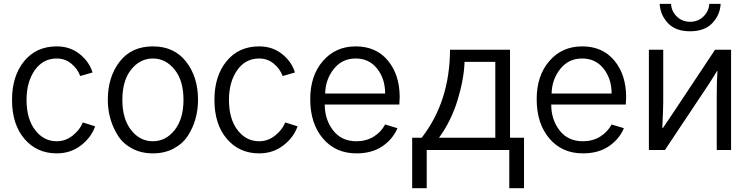

<svg xmlns="http://www.w3.org/2000/svg" viewBox="-20 -786 3929 1006"><path d="M43 -262.7Q43 -387.7 106.4 -465.3Q169.9 -543 277.3 -543Q347.7 -543 397.9 -502.4Q448.2 -461.9 464.8 -406.2L400.4 -387.7Q385.7 -426.8 353 -453.1Q320.3 -479.5 277.3 -479.5Q205.1 -479.5 162.1 -418Q119.1 -356.4 119.1 -262.7Q119.1 -163.1 164.1 -104.5Q209 -45.9 277.3 -45.9Q323.2 -45.9 360.8 -75.7Q398.4 -105.5 414.1 -144.5L478.5 -124Q458 -65.4 403.8 -23.9Q349.6 17.6 277.3 17.6Q172.9 17.6 107.9 -58.6Q43 -134.8 43 -262.7Z M621.1 -262.7Q621.1 -163.1 667 -104.5Q712.9 -45.9 781.2 -45.9Q848.6 -45.9 895 -104.5Q941.4 -163.1 941.4 -262.7Q941.4 -364.3 894.5 -421.9Q847.7 -479.5 781.2 -479.5Q713.9 -479.5 667.5 -421.9Q621.1 -364.3 621.1 -262.7ZM544.9 -262.7Q544.9 -382.8 606.9 -462.9Q668.9 -543 781.2 -543Q892.6 -543 955.1 -462.9Q1017.6 -382.8 1017.6 -262.7Q1017.6 -211.9 1004.4 -164.1Q991.2 -116.2 964.4 -74.7Q937.5 -33.2 890.1 -7.8Q842.8 17.6 781.2 17.6Q720.7 17.6 673.3 -7.3Q626 -32.2 599.1 -73.7Q572.3 -115.2 558.6 -163.1Q544.9 -210.9 544.9 -262.7Z M1103.5 -262.7Q1103.5 -387.7 1167 -465.3Q1230.5 -543 1337.9 -543Q1408.2 -543 1458.5 -502.4Q1508.8 -461.9 1525.4 -406.2L1460.9 -387.7Q1446.3 -426.8 1413.6 -453.1Q1380.9 -479.5 1337.9 -479.5Q1265.6 -479.5 1222.7 -418Q1179.7 -356.4 1179.7 -262.7Q1179.7 -163.1 1224.6 -104.5Q1269.5 -45.9 1337.9 -45.9Q1383.8 -45.9 1421.4 -75.7Q1459 -105.5 1474.6 -144.5L1539.1 -124Q1518.6 -65.4 1464.4 -23.9Q1410.2 17.6 1337.9 17.6Q1233.4 17.6 1168.5 -58.6Q1103.5 -134.8 1103.5 -262.7Z M1605.5 -266.6Q1605.5 -389.6 1671.9 -466.3Q1738.3 -543 1843.8 -543Q1951.2 -543 2012.7 -468.3Q2074.2 -393.6 2074.2 -277.3Q2074.2 -263.7 2072.3 -238.3H1681.6Q1681.6 -159.2 1725.6 -102.5Q1769.5 -45.9 1847.7 -45.9Q1898.4 -45.9 1937.5 -69.8Q1976.6 -93.8 1998 -133.8L2062.5 -114.3Q2038.1 -56.6 1983.4 -19.5Q1928.7 17.6 1847.7 17.6Q1738.3 17.6 1671.9 -60.5Q1605.5 -138.7 1605.5 -266.6ZM1683.6 -295.9H1998Q1998 -373 1956.1 -426.3Q1914.1 -479.5 1843.8 -479.5Q1772.5 -479.5 1729 -424.8Q1685.5 -370.1 1683.6 -295.9Z M2139.6 -64.5H2189.5Q2336.9 -253.9 2337.9 -525.4H2652.3V-64.5H2725.6V200.2H2648.4V0H2215.8V200.2H2139.6ZM2280.3 -64.5H2575.2V-461.9H2414.1Q2411.1 -372.1 2377.9 -262.7Q2344.7 -153.3 2280.3 -64.5Z M2792 -266.6Q2792 -389.6 2858.4 -466.3Q2924.8 -543 3030.3 -543Q3137.7 -543 3199.2 -468.3Q3260.7 -393.6 3260.7 -277.3Q3260.7 -263.7 3258.8 -238.3H2868.2Q2868.2 -159.2 2912.1 -102.5Q2956.1 -45.9 3034.2 -45.9Q3085 -45.9 3124 -69.8Q3163.1 -93.8 3184.6 -133.8L3249 -114.3Q3224.6 -56.6 3169.9 -19.5Q3115.2 17.6 3034.2 17.6Q2924.8 17.6 2858.4 -60.5Q2792 -138.7 2792 -266.6ZM2870.1 -295.9H3184.6Q3184.6 -373 3142.6 -426.3Q3100.6 -479.5 3030.3 -479.5Q2959 -479.5 2915.5 -424.8Q2872.1 -370.1 2870.1 -295.9Z M3379.9 0V-525.4H3455.1V-250Q3455.1 -223.6 3450.2 -116.2H3454.1L3502.9 -188.5L3726.6 -525.4H3810.5V0H3735.4V-286.1Q3735.4 -364.3 3739.3 -414.1H3737.3L3694.3 -345.7L3463.9 0ZM3436.5 -765.6H3496.1Q3498 -726.6 3526.4 -699.2Q3554.7 -671.9 3595.7 -671.9Q3637.7 -671.9 3666 -699.7Q3694.3 -727.5 3696.3 -765.6H3755.9Q3752.9 -708 3712.4 -665Q3671.9 -622.1 3595.7 -622.1Q3519.5 -622.1 3479.5 -665Q3439.5 -708 3436.5 -765.6Z"/></svg>

Font: Gothic A1
Style: Regular
Weight: 400
Designer: HanYang I&C Co.,Ltd.
Foundry: HanYang I&C Co.,Ltd.
Version: Version 2.50